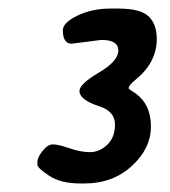

<svg xmlns="http://www.w3.org/2000/svg" viewBox="-20 -726 396 446"><path d="M236.8 -706.1H254.9Q306.2 -706.1 325.2 -688Q344.2 -669.9 344.2 -634.8Q343.8 -580.1 293.9 -540Q278.3 -527.3 278.8 -520.5L282.7 -517.1L295.9 -508.3Q330.6 -482.9 330.6 -432.1Q330.6 -381.3 286.4 -340.6Q242.2 -299.8 175.8 -299.8H167Q121.1 -299.8 94 -317.9Q66.9 -335.9 66.9 -343.3V-349.6Q66.9 -360.4 78.9 -375.5Q90.8 -390.6 103 -390.6Q115.2 -390.6 141.4 -381.6Q167.5 -372.6 189.2 -372.6Q210.9 -372.6 229 -389.6Q247.1 -406.7 247.1 -437Q247.1 -467.3 210.9 -479Q164.6 -494.1 164.6 -514.6Q164.6 -530.8 209.7 -557.4Q254.9 -584 254.9 -608.6Q254.9 -633.3 215.3 -633.3L146.5 -624.5Q126 -624.5 126 -655.8Q126 -673.3 159.9 -689.7Q193.8 -706.1 236.8 -706.1Z"/></svg>

Font: Averia Sans Libre
Style: Bold Italic
Weight: 700
Italic angle: -6.90001°
Version: Version 1.002